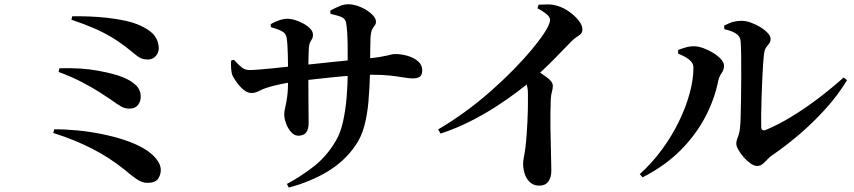

<svg xmlns="http://www.w3.org/2000/svg" viewBox="-20 -813 3970 893"><path d="M718.5 -587.5Q718.5 -578.1 713.4 -566.1Q708.2 -554.2 697.1 -545.5Q686 -536.8 668.2 -536.1Q650.9 -536.1 638.3 -541Q625.7 -546 613.2 -556.4Q600.7 -566.7 580.7 -582.5Q538.6 -616.2 499.6 -639.5Q460.6 -662.9 416.4 -682Q372.2 -701.1 312.3 -721.3L315.8 -737.5Q351.5 -737.8 393.8 -736.4Q436.1 -734.9 479.6 -730.1Q523.1 -725.3 563 -716.5Q602.9 -707.7 633.6 -693.6Q681.3 -671.7 699.9 -645.4Q718.5 -619.1 718.5 -587.5ZM256.3 -495.5Q357.9 -498.6 435.8 -484.2Q513.7 -469.7 551.2 -453.9Q586 -440.2 610.3 -418.4Q634.5 -396.7 634.5 -362.4Q634.5 -341.3 621.6 -324.5Q608.7 -307.7 581.4 -307.7Q561.3 -307.7 543.8 -317.5Q526.4 -327.2 496.8 -348.8Q475 -363.7 442.5 -384.5Q410 -405.2 363.6 -429.7Q317.3 -454.2 252.5 -478.5ZM232.1 -211.4Q282.5 -211.9 339.4 -206.5Q396.3 -201 452.6 -189.7Q508.8 -178.4 559.2 -161.8Q609.5 -145.2 646.8 -123.4Q684.1 -102.3 706 -75.2Q727.9 -48.1 727.9 -23.1Q727.9 1.4 714.4 19.5Q700.9 37.5 665.1 37.5Q641.1 37.5 614.9 19.7Q588.7 1.8 558.4 -24.6Q523 -52.7 485.7 -77Q448.4 -101.2 407.7 -121.9Q367 -142.6 322.2 -160.8Q277.4 -178.9 227.7 -194.6Z M1517 -748.6 1516.3 -763.9Q1538.8 -776.1 1559.8 -784.7Q1580.8 -793.2 1599.8 -793.2Q1619.8 -793.2 1642.3 -785.8Q1664.9 -778.3 1684.5 -766Q1704 -753.7 1716.3 -739.5Q1728.5 -725.2 1728.5 -712.7Q1728.5 -700.5 1722.7 -694.2Q1716.9 -687.8 1710.9 -676.2Q1705 -664.6 1703.2 -636.4Q1702.2 -606.1 1702 -577.1Q1701.7 -548.1 1701.4 -522.6Q1701.1 -497.1 1700.9 -475.1Q1699.1 -403.7 1693.7 -341.1Q1688.2 -278.5 1674.3 -226.5Q1660.4 -174.5 1632 -134.8Q1582.4 -62.7 1503.3 -15.1Q1424.2 32.5 1323.1 59.4L1314.4 42.5Q1376.2 9.9 1437.7 -37.5Q1499.1 -85 1541.3 -156.9Q1562.8 -192.4 1574.7 -244.3Q1586.6 -296.3 1591.9 -356.9Q1597.3 -417.6 1597.3 -479.5Q1597.6 -554.8 1596.8 -609.5Q1596.1 -664.2 1590.2 -704.4Q1587.7 -724.2 1570.6 -732.5Q1553.6 -740.8 1517 -748.6ZM1239.1 -700.8Q1257.4 -711.5 1278.3 -718.7Q1299.2 -725.8 1318 -725.8Q1332.6 -725.8 1352.5 -719.8Q1372.3 -713.8 1391.5 -703.2Q1410.7 -692.5 1423.2 -679.3Q1435.7 -666.1 1435.7 -650.8Q1435.7 -639.3 1431.4 -632.3Q1427.1 -625.4 1422.6 -616.9Q1418.2 -608.5 1416.4 -590.3Q1415.7 -576.9 1415.1 -555.1Q1414.4 -533.3 1414.3 -509.4Q1414.2 -485.5 1414.2 -466.5Q1414.2 -420.5 1414.4 -378.9Q1414.6 -337.2 1415 -302Q1415.4 -266.8 1415.4 -240.9Q1415.4 -210.9 1403.6 -196.4Q1391.8 -181.8 1367.4 -181.8Q1349.3 -181.8 1334.3 -198.4Q1319.3 -215 1310.7 -238.1Q1302 -261.2 1302 -281.7Q1302 -295.1 1306.6 -313.4Q1311.2 -331.6 1315.6 -363Q1320 -394.4 1320 -446.2Q1320 -474.1 1319.6 -503.2Q1319.2 -532.3 1318.7 -558.7Q1318.2 -585.1 1316.7 -605.9Q1315.2 -626.7 1313 -638.2Q1309 -658 1292 -667.4Q1275 -676.8 1239.9 -686.8ZM1054.9 -531.1 1067.6 -535.1Q1088.8 -511.9 1104.2 -499.6Q1119.5 -487.2 1140.4 -487.2Q1156.7 -487.2 1186 -489.6Q1215.3 -491.9 1249.4 -495.4Q1283.4 -498.9 1314 -502.3Q1344.6 -505.7 1363.9 -507.7Q1395.4 -510.7 1440.6 -515.6Q1485.8 -520.6 1533.9 -525.5Q1582 -530.5 1623.2 -534.6Q1664.4 -538.7 1687.2 -541Q1724.2 -544.2 1746.4 -548Q1768.6 -551.7 1781.5 -554.9Q1794.4 -558.1 1802.3 -559.9Q1810.2 -561.6 1817.7 -561.6Q1847.6 -561.6 1876.6 -553Q1905.5 -544.3 1924.7 -527.6Q1943.8 -511 1943.8 -487.3Q1943.8 -462.8 1931.9 -455.6Q1920 -448.4 1899.5 -448.4Q1881.7 -448.4 1856.8 -452.8Q1831.8 -457.2 1796 -461.3Q1760.1 -465.4 1709.6 -465.4Q1674.7 -465.4 1628.8 -462.3Q1582.9 -459.2 1534.7 -454.4Q1486.5 -449.7 1443.5 -444.7Q1400.4 -439.7 1370.9 -436.2Q1323.9 -429.7 1285.3 -421.6Q1246.6 -413.6 1220.6 -404.9Q1201.6 -398.8 1184.3 -389.6Q1166.9 -380.4 1150.2 -380.4Q1130.7 -380.4 1112.4 -395.9Q1094.1 -411.4 1080.7 -430.4Q1067.4 -449.4 1062.4 -459.7Q1056.9 -471.4 1055.2 -490.9Q1053.5 -510.4 1054.9 -531.1Z M2479.6 -774.4 2485 -791.2Q2505.8 -792.4 2528.8 -792.5Q2551.8 -792.5 2574.3 -785.1Q2602 -776.9 2628.2 -758Q2654.4 -739.2 2671.6 -717.3Q2688.8 -695.3 2688.8 -677Q2688.8 -662.7 2681.6 -655.4Q2674.4 -648.2 2662.7 -641.3Q2651.1 -634.4 2637.1 -619.9Q2604.4 -586.2 2556.2 -537.1Q2508.1 -487.9 2448.4 -436.1Q2427 -417.1 2386.1 -386.2Q2345.3 -355.2 2290 -319.1Q2234.7 -283 2168.1 -249.2Q2101.6 -215.4 2028.9 -191.7L2017.8 -211.1Q2081.3 -248.1 2143.3 -293.4Q2205.4 -338.6 2261.9 -388.5Q2318.5 -438.4 2367 -487.7Q2415.5 -537 2452.5 -581.4Q2489.4 -625.8 2511.9 -660.4Q2538.2 -700.3 2538.2 -720.8Q2538.2 -734.7 2520.3 -748.8Q2502.5 -763 2479.6 -774.4ZM2407.2 -459 2456.5 -500.2Q2493.8 -474.5 2522.5 -453.9Q2551.2 -433.4 2551.2 -413.6Q2551.2 -400.5 2546.9 -385.6Q2542.5 -370.8 2541.5 -349.4Q2539.2 -282.4 2540.2 -216Q2541.1 -149.5 2542.7 -97.6Q2544.3 -45.7 2544.3 -19.5Q2544.3 12.3 2530.3 31.4Q2516.4 50.4 2488.6 50.4Q2462.7 50.4 2446 35.7Q2429.4 21 2421.2 -2.5Q2413.1 -26.1 2413.1 -50.8Q2413.1 -65.5 2416.8 -83.4Q2420.6 -101.4 2423.6 -125.6Q2427.1 -155 2429.3 -185.5Q2431.5 -216 2433 -245.1Q2434.5 -274.2 2435 -300.2Q2435.5 -326.2 2435.5 -347.3Q2435.5 -368.3 2435.3 -381.3Q2435 -405.6 2428 -422.5Q2421.1 -439.3 2407.2 -459Z M3347.9 -693.6Q3372.2 -706.6 3390.4 -711.4Q3408.6 -716.2 3428.8 -716.2Q3449.1 -716.2 3472.4 -707.9Q3495.7 -699.6 3516.7 -686.6Q3537.8 -673.7 3550.9 -659.3Q3564.1 -645 3564.1 -632.6Q3564.1 -619.7 3557.8 -611.4Q3551.4 -603.1 3543.9 -593Q3536.3 -582.8 3533.9 -564.4Q3531.4 -547.3 3529.2 -513.9Q3527 -480.5 3525.1 -439.9Q3523.2 -399.2 3522.1 -357.4Q3521 -315.7 3520.3 -280.6Q3519.7 -245.4 3520.4 -223.9Q3520.4 -199.9 3542.9 -209.2Q3598.5 -232.3 3660.6 -269.9Q3722.6 -307.5 3785 -354.8Q3847.4 -402 3904 -452.7L3919.7 -440.3Q3878.2 -371.4 3820.1 -307.1Q3762 -242.8 3697.5 -187.8Q3633 -132.7 3570.7 -90.3Q3559.4 -82.9 3548.9 -71.2Q3538.3 -59.5 3527 -50.3Q3515.6 -41.1 3501.5 -41.1Q3487.4 -41.1 3470.7 -52.9Q3453.9 -64.8 3439 -81.8Q3424.1 -98.8 3414.3 -116.1Q3404.6 -133.4 3404.6 -144.5Q3404.6 -155.7 3408.2 -165.2Q3411.8 -174.7 3416 -187.5Q3420.2 -200.3 3421.9 -219.5Q3423.7 -233.9 3424.8 -269.9Q3425.9 -305.8 3426.6 -353.7Q3427.2 -401.5 3427.5 -451.9Q3427.8 -502.2 3427.3 -546.9Q3426.8 -591.6 3424.8 -620.6Q3423.8 -642.2 3404.3 -655.9Q3384.8 -669.6 3349.1 -677.1ZM3134 -563.7V-580.8Q3151.1 -587.2 3170.2 -592.7Q3189.3 -598.2 3211.1 -597.7Q3228.2 -597.4 3251.3 -589.1Q3274.5 -580.8 3296.6 -567.3Q3318.6 -553.7 3333 -538.1Q3347.4 -522.5 3347.4 -507.4Q3347.4 -488.3 3336.1 -472.7Q3324.7 -457.1 3320.7 -437.6Q3304 -352.9 3260.8 -270Q3217.7 -187.1 3145.7 -114.5Q3073.7 -41.8 2968.7 11.8L2955.5 -3.2Q3012.9 -54.7 3059 -117.7Q3105 -180.7 3137.7 -247.9Q3170.4 -315.1 3187.8 -379.5Q3205.2 -443.9 3205.2 -498.3Q3205.2 -514.8 3194.6 -526.7Q3184 -538.6 3167.7 -547.7Q3151.3 -556.8 3134 -563.7Z"/></svg>

Font: Noto Serif HK
Style: Regular
Weight: 200
Designer: Ryoko NISHIZUKA 西塚涼子 (kana & ideographs); Frank Grießhammer (Latin, Greek & Cyrillic); Wenlong ZHANG 张文龙 (bopomofo); San
Foundry: Adobe
Version: Version 2.001;hotconv 1.1.0;makeotfexe 2.6.0